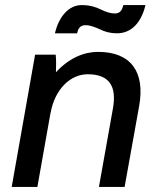

<svg xmlns="http://www.w3.org/2000/svg" viewBox="-20 -735 619 755"><path d="M26 0H127L179 -293V-291C195 -382 255 -443 325 -443C409 -443 440 -397 424 -308L369 0H470L527 -317C552 -454 493 -531 366 -531C311 -531 253 -508 200 -451C201 -476 201 -502 199 -520H118ZM196 -604H283C287 -621 294 -636 316 -636C335 -636 354 -628 370 -621C392 -610 413 -604 440 -604C497 -604 536 -647 552 -715H465C460 -694 451 -682 432 -682C415 -682 399 -687 378 -697C356 -708 333 -715 301 -715C250 -715 211 -669 196 -604Z"/></svg>

Font: Fixel Text 20240404 Medium
Style: Italic
Weight: 500
Width: 4
Italic angle: -10°
Designer: AlfaBravo + MacPaw
Foundry: Kyrylo Tkachov, Marchela Mozhyna, Serhii Makarenko, Maria Weinstein, Zakhar Kryvoshyya
Version: Version 1.211;Glyphs 3.2 (3225)